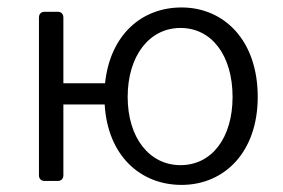

<svg xmlns="http://www.w3.org/2000/svg" viewBox="-20 -492 769 522"><path d="M473.6 -471.7C364.3 -471.7 279.3 -396.5 265.6 -265.6H152.3V-444.3C152.3 -454.1 146.5 -460 136.7 -460H101.6C91.8 -460 85.9 -454.1 85.9 -444.3V-15.6C85.9 -5.9 91.8 0 101.6 0H136.7C146.5 0 152.3 -5.9 152.3 -15.6V-208H264.6C272.5 -70.3 360.4 10.7 473.6 10.7C588.9 10.7 680.7 -77.1 680.7 -228.5C680.7 -382.8 588.9 -471.7 473.6 -471.7ZM470.7 -43C385.7 -43 327.1 -118.2 327.1 -228.5C327.1 -339.8 385.7 -416 470.7 -416C556.6 -416 612.3 -339.8 612.3 -228.5C612.3 -118.2 556.6 -43 470.7 -43Z"/></svg>

Font: Ed Sans Neue Light
Style: Regular
Weight: 300
Designer: Stephen Hutchings
Version: Version 1.004;PS 001.004;hotconv 1.0.88;makeotf.lib2.5.64775